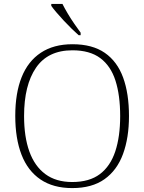

<svg xmlns="http://www.w3.org/2000/svg" viewBox="-20 -951 738 981"><path d="M349 10Q252 10 187 -34Q122 -78 90 -160.5Q58 -243 58 -359Q58 -475 90.5 -556.5Q123 -638 188.5 -681.5Q254 -725 350 -725Q452 -725 515.5 -681Q579 -637 609 -555Q639 -473 639 -358Q639 -247 608.5 -164Q578 -81 514 -35.5Q450 10 349 10ZM349 -21Q437 -21 490.5 -61.5Q544 -102 569 -177.5Q594 -253 594 -358Q594 -464 570 -539Q546 -614 492.5 -654Q439 -694 350 -694Q225 -694 164 -605Q103 -516 103 -358Q103 -252 130 -177Q157 -102 211.5 -61.5Q266 -21 349 -21ZM382 -771Q366 -785 346 -804.5Q326 -824 305.5 -846Q285 -868 268 -888Q251 -908 242 -921V-931H299Q310 -909 326 -882Q342 -855 360 -829Q378 -803 392 -784V-771Z"/></svg>

Font: Noto Serif Thai ExtraLight
Style: Regular
Weight: 250
Version: Version 2.001